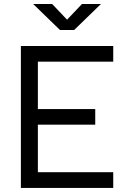

<svg xmlns="http://www.w3.org/2000/svg" viewBox="-20 -918 626 938"><path d="M82 0V-693.4H533.2V-616.7H165V-385.3H445.3V-309.1H165V-76.7H533.2V0ZM272.9 -771.5 142.1 -898.4H234.9L307.6 -821.8L380.4 -898.4H473.1L342.3 -771.5Z"/></svg>

Font: Cascadia Mono NF SemiLight
Style: Regular
Weight: 350
Monospace: yes
Designer: Aaron Bell
Foundry: Saja Typeworks
Version: Version 2404.023; ttfautohint (v1.8.4)